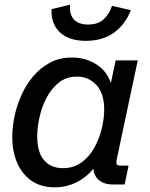

<svg xmlns="http://www.w3.org/2000/svg" viewBox="-20 -784 636 816"><path d="M212.9 12.2Q154.8 12.2 114.5 -15.4Q74.2 -43 53.2 -91.3Q32.2 -139.6 32.2 -202.1Q32.2 -243.7 41.7 -289.6Q51.3 -335.4 71.3 -380.1Q91.3 -424.8 121.6 -460.4Q151.9 -496.1 192.6 -517.8Q233.4 -539.6 285.2 -539.6Q347.2 -539.6 393.8 -507.6Q440.4 -475.6 454.1 -420.4L446.8 -410.6L471.7 -527.3H565.4L476.1 -106.9Q473.1 -92.3 476.1 -86.2Q479 -80.1 493.7 -80.1H526.4L509.8 0H460Q415.5 0 393.1 -25.9Q370.6 -51.8 378.9 -93.3L383.3 -115.7L403.3 -106Q368.2 -44.9 318.4 -16.4Q268.6 12.2 212.9 12.2ZM247.1 -69.3Q293.9 -69.3 327.6 -94.5Q361.3 -119.6 382.3 -158.7Q403.3 -197.8 413.1 -240.2Q422.9 -282.7 422.9 -317.4Q422.9 -387.2 389.6 -422.9Q356.4 -458.5 307.1 -458.5Q262.2 -458.5 230.2 -433.1Q198.2 -407.7 177.7 -368.2Q157.2 -328.6 147.7 -284.9Q138.2 -241.2 138.2 -204.1Q138.2 -136.2 167.5 -102.8Q196.8 -69.3 247.1 -69.3ZM345.2 -610.4Q271.5 -610.4 233.6 -647.5Q195.8 -684.6 199.2 -745.1L278.3 -764.2Q273.4 -726.1 292.7 -702.9Q312 -679.7 354.5 -679.7Q396 -679.7 420.2 -701.4Q444.3 -723.1 456.1 -759.3L536.1 -740.7Q513.7 -681.6 465.3 -646Q417 -610.4 345.2 -610.4Z"/></svg>

Font: Schibsted Grotesk Medium
Style: Italic
Weight: 500
Italic angle: -12°
Designer: Bakken & Baeck AS, Henrik Kongsvoll
Foundry: Schibsted ASA
Version: Version 1.100;gftools[0.9.25]